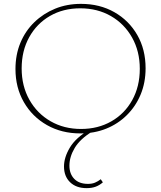

<svg xmlns="http://www.w3.org/2000/svg" viewBox="-20 -684 834 993"><path d="M395 6Q299 6 223 -37Q147 -80 103.5 -155.5Q60 -231 60 -327Q60 -401 85.5 -462.5Q111 -524 157.5 -569Q204 -614 265 -639Q326 -664 399 -664Q496 -664 571.5 -621Q647 -578 690 -503Q733 -428 733 -331Q733 -257 707.5 -195.5Q682 -134 636 -88.5Q590 -43 529 -18.5Q468 6 395 6ZM399 -17Q487 -17 556 -56.5Q625 -96 664 -166.5Q703 -237 703 -328Q703 -419 663 -490Q623 -561 553.5 -601Q484 -641 395 -641Q307 -641 238.5 -601.5Q170 -562 131 -491.5Q92 -421 92 -330Q92 -239 132 -168Q172 -97 241.5 -57Q311 -17 399 -17ZM428 289Q374 289 342.5 258.5Q311 228 311 177Q311 130 341.5 79Q372 28 444 -14L456 -3Q394 35 366.5 81Q339 127 339 173Q339 215 364 241Q389 267 435 267Q456 267 471.5 260.5Q487 254 501 243L512 259Q495 274 475 281.5Q455 289 428 289Z"/></svg>

Font: Ysabeau Office Thin
Style: Regular
Weight: 250
Designer: Christian Thalmann (Catharsis Fonts)
Version: Version 2.001;gftools[0.9.30]; featfreeze: tnum,lnum,ss02